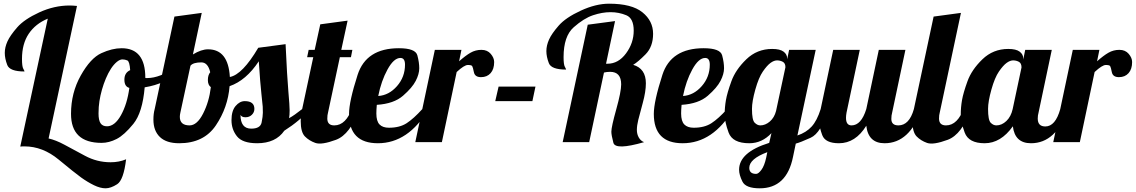

<svg xmlns="http://www.w3.org/2000/svg" viewBox="-20 -770 6152 1040"><path d="M99.1 -451.2Q99.1 -410.2 106 -397.9Q112.8 -385.7 112.8 -382.8Q32.7 -382.8 19.3 -418Q5.9 -453.1 5.9 -483.4Q5.9 -513.7 20.3 -545.7Q34.7 -577.6 73 -621.6Q111.3 -665.5 192.6 -702.9Q273.9 -740.2 356.9 -740.2Q372.6 -740.2 397 -737.8L243.2 -20Q282.2 -11.2 328.6 13.7Q375 38.6 440.2 73.7Q505.4 108.9 579.1 108.9Q625 108.9 663.1 92.8Q649.4 205.6 614.7 227.8Q580.1 250 551.8 250Q523.4 250 488.8 233.2Q454.1 216.3 419.2 191.2Q384.3 166 297.9 94.5Q211.4 22.9 112.8 22.9H104.5Q96.2 22.9 89.8 23.9L238.8 -668.9Q172.4 -641.6 135.7 -587.2Q99.1 -532.7 99.1 -451.2Z M685.1 -390.1Q682.1 -437 669.7 -442.6Q657.2 -448.2 643.1 -448.2Q628.9 -448.2 612.3 -434.3Q595.7 -420.4 580.8 -397.5Q565.9 -374.5 553.5 -345Q541 -315.4 532.2 -284.2Q523.4 -252.9 518.6 -222.4Q513.7 -191.9 513.7 -155.3Q513.7 -118.7 524.7 -102.3Q535.6 -85.9 559.6 -85.9Q601.6 -85.9 635.3 -146Q668.9 -206.1 680.7 -293.9Q653.8 -300.8 653.8 -338.4Q653.8 -376 685.1 -390.1ZM530.3 3.9Q364.3 3.9 364.7 -153.8Q364.7 -267.1 417.5 -361.1Q470.2 -455.1 528.8 -481.9Q587.4 -508.8 638.7 -508.8Q767.1 -508.8 767.1 -349.1V-348.1Q769.5 -347.2 770 -347.2H777.8Q846.2 -347.2 932.1 -407.2L940.9 -379.9Q880.4 -316.4 763.7 -296.9Q752 -160.2 702.4 -99.1Q652.8 -38.1 611.6 -17.1Q570.3 3.9 530.3 3.9Z M1070.8 -432.1Q1026.4 -432.1 1011.7 -414.1L957 -160.2Q954.1 -147.5 954.1 -137.2Q954.1 -90.8 1006.8 -90.8Q1047.4 -90.8 1080.1 -154.8Q1112.8 -218.8 1122.1 -297.9Q1106 -309.6 1106 -336.4Q1106 -363.3 1118.7 -378.9Q1106 -432.1 1070.8 -432.1ZM1305.7 -222.2Q1357.9 -222.2 1357.9 -180.2Q1357.9 -161.6 1344.2 -148.2Q1330.6 -134.8 1309.6 -134.8Q1288.6 -134.8 1282.7 -147.9Q1282.7 -73.2 1340.8 -73.2Q1390.1 -73.2 1397 -106.4Q1403.8 -139.6 1403.8 -159.7Q1403.8 -179.7 1403.1 -192.4Q1402.3 -205.1 1396 -261.2Q1389.6 -317.4 1381.8 -438Q1313 -334 1223.6 -303.2Q1214.4 -187.5 1149.2 -90.8Q1084 5.9 950.7 5.9Q881.3 5.9 846.2 -27.8Q811 -61.5 811 -122.1Q811 -154.3 817.9 -179.2L924.8 -680.2L1072.8 -700.2L1024.9 -475.1Q1070.3 -502.9 1106.9 -502.9Q1216.3 -502.9 1225.1 -353Q1293 -365.7 1378.9 -511.2L1526.9 -530.8Q1535.2 -350.6 1542 -274.4Q1548.8 -198.2 1548.8 -172.4Q1548.8 -146.5 1545.9 -129.9Q1573.7 -145 1616.7 -179.2H1658.7Q1605.5 -116.2 1520 -62Q1473.1 5.9 1373 5.9Q1293.5 5.9 1263.7 -31.5Q1233.9 -68.8 1233.9 -119.1Q1233.9 -169.4 1256.1 -195.8Q1278.3 -222.2 1305.7 -222.2Z M1752.9 -127Q1753.4 -90.8 1790.5 -90.8Q1822.8 -90.8 1847.2 -115.2Q1871.6 -139.6 1883.8 -179.2H1925.8Q1877.4 -41.5 1799.8 -12.7Q1722.2 16.1 1688.2 4.2Q1654.3 -7.8 1631.6 -31Q1608.9 -54.2 1608.9 -113.8Q1608.9 -141.1 1616.7 -179.2L1676.8 -460H1643.6L1651.9 -500H1684.6L1714.8 -638.2L1862.8 -658.2L1828.6 -500H1888.7L1880.9 -460H1820.8L1756.8 -160.2Q1752.9 -147 1752.9 -127Z M2173.8 -419.9Q2173.8 -456.1 2148.9 -456.1Q2113.3 -456.1 2079.1 -393.8Q2044.9 -331.5 2028.8 -250Q2086.9 -253.9 2130.4 -303.5Q2173.8 -353 2173.8 -419.9ZM1870.6 -152.8Q1870.6 -220.2 1917 -364.5Q1963.4 -508.8 2140.6 -508.8Q2230.5 -508.8 2240.7 -470.2Q2251 -431.6 2251 -400.4Q2251 -369.1 2231.9 -332Q2212.9 -294.9 2163.1 -251.5Q2113.3 -208 2021 -202.1Q2018.6 -173.8 2018.6 -155.3Q2018.6 -113.3 2035.9 -95.7Q2053.2 -78.1 2086.9 -78.1Q2145 -78.1 2182.9 -102.8Q2220.7 -127.4 2267.6 -179.2H2301.8Q2191.4 5.9 2026.9 5.9Q1870.6 5.9 1870.6 -152.8Z M2656.7 -434.1Q2656.7 -395.5 2637.5 -373.8Q2618.2 -352.1 2585.4 -352.1Q2552.2 -352.1 2546.9 -379.2Q2541.5 -406.2 2537.6 -412.1Q2533.7 -418 2514.2 -418Q2494.6 -418 2453.6 -379.9L2373.5 0H2229.5L2335.4 -500H2479.5L2466.8 -438Q2501.5 -468.8 2528.6 -484.4Q2555.7 -500 2587.9 -500Q2619.6 -500 2638.2 -478.3Q2656.7 -456.5 2656.7 -434.1Z M2662.6 -222.2 2680.7 -300.8H2880.4L2863.8 -222.2Z M3344.7 -313Q3344.7 -380.9 3284.7 -380.9Q3267.1 -380.9 3251.5 -377L3171.4 0H3027.8L3163.6 -636.2L3311.5 -655.8L3262.7 -424.8H3270.5Q3329.6 -424.8 3371.1 -481Q3412.6 -537.1 3412.6 -604Q3412.6 -670.9 3372.3 -687.5Q3332 -704.1 3287.1 -704.1Q3242.2 -704.1 3192.4 -687.5Q3142.6 -670.9 3087.6 -622.3Q3032.7 -573.7 3032.7 -460.9Q3032.7 -420.4 3039.6 -408.2Q3046.4 -396 3046.4 -393.1Q2966.3 -393.1 2952.9 -428Q2939.5 -462.9 2939.5 -493.2Q2939.5 -523.4 2953.9 -555.7Q2968.3 -587.9 3006.3 -631.3Q3044.4 -674.8 3126 -712.4Q3207.5 -750 3278.8 -750Q3401.9 -750 3459.7 -703.4Q3517.6 -656.7 3517.6 -586.9Q3517.6 -517.1 3476.6 -475.6Q3435.5 -434.1 3409.7 -418.9Q3478.5 -398.4 3478.5 -318.8Q3478.5 -273.9 3461.7 -212.6Q3444.8 -151.4 3437.3 -120.6Q3429.7 -89.8 3429.7 -66.4Q3429.7 -43 3440.2 -24.9Q3450.7 -6.8 3468.8 0Q3313.5 44.9 3302.5 3.4Q3291.5 -38.1 3291.5 -56.6Q3291.5 -82.5 3318.1 -178Q3344.7 -273.4 3344.7 -313Z M3824.7 -419.9Q3824.7 -456.1 3799.8 -456.1Q3764.2 -456.1 3730 -393.8Q3695.8 -331.5 3679.7 -250Q3737.8 -253.9 3781.2 -303.5Q3824.7 -353 3824.7 -419.9ZM3521.5 -152.8Q3521.5 -220.2 3567.9 -364.5Q3614.3 -508.8 3791.5 -508.8Q3881.3 -508.8 3891.6 -470.2Q3901.9 -431.6 3901.9 -400.4Q3901.9 -369.1 3882.8 -332Q3863.8 -294.9 3814 -251.5Q3764.2 -208 3671.9 -202.1Q3669.4 -173.8 3669.4 -155.3Q3669.4 -113.3 3686.8 -95.7Q3704.1 -78.1 3737.8 -78.1Q3795.9 -78.1 3833.7 -102.8Q3871.6 -127.4 3918.5 -179.2H3952.6Q3842.3 5.9 3677.7 5.9Q3521.5 5.9 3521.5 -152.8Z M4038.6 139.2Q4038.6 171.9 4075.7 171.9Q4087.9 171.9 4104.2 150.1Q4120.6 128.4 4130.4 83L4136.2 54.2Q4038.6 90.8 4038.6 139.2ZM4053.2 -180.2Q4053.2 -119.6 4067.9 -105.2Q4082.5 -90.8 4098.1 -90.8Q4125.5 -90.8 4149.9 -111.8Q4174.3 -132.8 4183.6 -168.9L4234.4 -405.8Q4234.4 -427.7 4220 -435.3Q4205.6 -442.9 4189 -442.9Q4172.4 -442.9 4153.6 -429.2Q4134.8 -415.5 4112.1 -382.6Q4089.4 -349.6 4071.3 -284.9Q4053.2 -220.2 4053.2 -180.2ZM4038.6 5.9Q3947.8 5.9 3926.5 -52.2Q3905.3 -110.4 3905.3 -149.4Q3905.3 -188.5 3912.1 -227.8Q3918.9 -267.1 3941.7 -329.8Q3964.4 -392.6 4022.5 -448.7Q4080.6 -504.9 4162.6 -504.9Q4205.1 -504.9 4224.4 -490.2Q4243.7 -475.6 4243.7 -454.1V-448.2L4254.4 -500H4398.4L4299.3 -36.1Q4347.2 -52.2 4376.5 -84.5Q4405.8 -116.7 4425.3 -179.2H4467.3Q4427.7 -49.3 4370.8 -23.7Q4314 2 4290.5 7.8L4275.4 80.1Q4241.2 250 4095.2 250Q4019.5 250 4001.5 213.6Q3983.4 177.2 3983.4 149.4Q3983.4 54.7 4146.5 3.9L4158.7 -48.8Q4107.4 5.9 4038.6 5.9Z M4846.2 -90.8Q4905.3 -90.8 4930.2 -179.2H4972.2Q4907.7 5.9 4771.5 5.9Q4683.1 5.9 4672.4 -88.9Q4613.8 5.9 4524.4 5.9Q4450.2 5.9 4433.8 -38.1Q4417.5 -82 4417.5 -111.3Q4417.5 -140.6 4425.3 -179.2L4493.2 -500H4637.2L4565.4 -160.2Q4562.5 -144.5 4562.5 -131.8Q4562.5 -90.8 4592.3 -90.8Q4645 -90.8 4672.4 -179.2L4740.2 -500H4884.3L4812.5 -160.2Q4808.1 -145 4808.1 -126Q4808.1 -90.8 4846.2 -90.8Z M5066.4 -127Q5066.9 -90.8 5104 -90.8Q5136.2 -90.8 5160.6 -115.2Q5185.1 -139.6 5197.3 -179.2H5239.3Q5190.9 -41.5 5113.3 -12.7Q5035.6 16.1 5001.7 4.2Q4967.8 -7.8 4945.1 -31Q4922.4 -54.2 4922.4 -113.8Q4922.4 -141.1 4930.2 -179.2L5037.1 -680.2L5185.1 -700.2L5070.3 -160.2Q5066.4 -147 5066.4 -127Z M5332 -180.2Q5332 -119.6 5346.2 -105.2Q5360.4 -90.8 5377 -90.8Q5406.2 -90.8 5431.2 -114.5Q5456.1 -138.2 5465.3 -179.2L5513.2 -404.8Q5513.2 -427.7 5498.8 -435.3Q5484.4 -442.9 5467.8 -442.9Q5451.2 -442.9 5432.4 -429.2Q5413.6 -415.5 5390.9 -382.6Q5368.2 -349.6 5350.1 -284.9Q5332 -220.2 5332 -180.2ZM5441.4 -504.9Q5483.9 -504.9 5503.2 -490.2Q5522.5 -475.6 5522.5 -454.1V-446.8L5533.2 -500H5677.2L5605.5 -160.2Q5601.1 -145 5601.1 -127.9Q5601.1 -85 5642.1 -85Q5696.8 -85 5723.1 -179.2H5765.1Q5700.7 5.9 5564.5 5.9Q5477.1 5.9 5466.3 -85.9Q5400.9 5.9 5313.5 5.9Q5226.6 5.9 5205.3 -52.2Q5184.1 -110.4 5184.1 -149.4Q5184.1 -188.5 5190.9 -227.8Q5197.8 -267.1 5220.5 -329.8Q5243.2 -392.6 5301.3 -448.7Q5359.4 -504.9 5441.4 -504.9Z M6112.3 -434.1Q6112.3 -395.5 6093 -373.8Q6073.7 -352.1 6041 -352.1Q6007.8 -352.1 6002.4 -379.2Q5997.1 -406.2 5993.2 -412.1Q5989.3 -418 5969.7 -418Q5950.2 -418 5909.2 -379.9L5829.1 0H5685.1L5791 -500H5935.1L5922.4 -438Q5957 -468.8 5984.1 -484.4Q6011.2 -500 6043.5 -500Q6075.2 -500 6093.8 -478.3Q6112.3 -456.5 6112.3 -434.1Z"/></svg>

Font: Lobster-Regular
Style: Regular
Weight: 400
Designer: Pablo Impallari
Foundry: Pablo Impallari
Version: Version 1.007; ttfautohint (v1.1) -l 8 -r 50 -G 50 -x 14 -D 